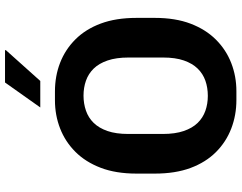

<svg xmlns="http://www.w3.org/2000/svg" viewBox="-116 -812 939 746"><g transform="rotate(-90 353.0 -439.5)"><path d="M337 10Q278 10 226 -10Q174 -30 134.5 -69.5Q95 -109 73 -168Q51 -227 51 -307V-378Q51 -458 73.5 -517Q96 -576 135.5 -615.5Q175 -655 226.5 -675Q278 -695 336 -695H370Q430 -695 481.5 -675Q533 -655 572.5 -615.5Q612 -576 634 -517Q656 -458 656 -378V-307Q656 -227 633.5 -168Q611 -109 571.5 -69.5Q532 -30 480.5 -10Q429 10 371 10ZM353 -101Q385 -101 412 -110.5Q439 -120 459 -140.5Q479 -161 490.5 -194Q502 -227 502 -275V-409Q502 -457 490.5 -490.5Q479 -524 459 -544.5Q439 -565 412 -574.5Q385 -584 354 -584Q323 -584 295.5 -574.5Q268 -565 248 -544.5Q228 -524 216.5 -491Q205 -458 205 -410V-276Q205 -228 216.5 -194.5Q228 -161 248 -140.5Q268 -120 295 -110.5Q322 -101 353 -101ZM308 -752 405 -889H530L531 -886L411 -752Z"/></g></svg>

Font: Chivo Medium SemiBold
Style: Regular
Weight: 600
Version: Version 2.002